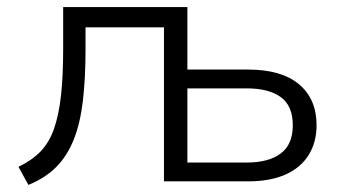

<svg xmlns="http://www.w3.org/2000/svg" viewBox="-20 -511 967 541"><path d="M60 10 32 -41Q70 -59 94.5 -84.5Q119 -110 132.5 -149Q146 -188 152 -243Q158 -298 158 -375V-491H508V-315H679Q773 -315 822.5 -273.5Q872 -232 872 -158Q872 -110 849.5 -74Q827 -38 784 -19Q741 0 679 0H442V-434H221V-373Q221 -290 213.5 -226.5Q206 -163 187.5 -117Q169 -71 138 -40Q107 -9 60 10ZM508 -53H675Q737 -53 771 -78.5Q805 -104 805 -158Q805 -213 771 -237.5Q737 -262 675 -262H508Z"/></svg>

Font: Nunito Sans 9pt Light
Style: Regular
Weight: 300
Version: Version 3.101;gftools[0.9.27]